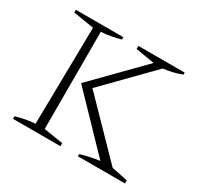

<svg xmlns="http://www.w3.org/2000/svg" viewBox="-139 -815 1020 984"><g transform="rotate(30 371.0 -322.5)"><path d="M45 0V-15Q74 -24 102.5 -29Q131 -34 158 -36L167 -609L45 -629V-645H326V-631Q300 -624 271.5 -618.5Q243 -613 212 -611V-36L326 -18V0ZM429 0V-13Q483 -29 541 -37L256 -333L526 -608L415 -627V-645H689V-633Q637 -613 581 -607L319 -340L613 -38L708 -18V0Z"/></g></svg>

Font: Piazzolla ExtraLight
Style: Regular
Weight: 200
Designer: Juan Pablo del Peral
Foundry: Huerta Tipografica
Version: Version 1.330